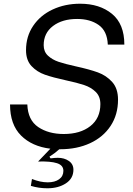

<svg xmlns="http://www.w3.org/2000/svg" viewBox="-20 -793 713 1033"><path d="M615 -257Q615 -176 575 -115.5Q535 -55 464.5 -22.5Q394 10 304 10H299Q276 31 246 50L252 59Q276 56 291 56Q326 56 350.5 73Q375 90 375 120Q375 167 334.5 193.5Q294 220 235 220Q189 220 146 207L152 170Q197 188 237 188Q275 188 298 171.5Q321 155 321 126Q321 96 286.5 85Q252 74 185 76L251 7Q152 -5 93 -64Q34 -123 34 -231H127Q130 -147 185.5 -109.5Q241 -72 323 -72Q412 -72 466 -114.5Q520 -157 520 -233Q520 -274 495 -298.5Q470 -323 432.5 -335.5Q395 -348 334 -361Q265 -376 222 -391Q179 -406 149.5 -437.5Q120 -469 120 -523Q120 -597 158.5 -654Q197 -711 263.5 -742Q330 -773 411 -773Q516 -773 582.5 -718.5Q649 -664 649 -553H560Q557 -626 511 -658.5Q465 -691 395 -691Q315 -691 265 -653Q215 -615 215 -550Q215 -515 238 -493.5Q261 -472 295 -460.5Q329 -449 388 -436Q461 -420 506.5 -403.5Q552 -387 583.5 -352Q615 -317 615 -257Z"/></svg>

Font: Open Sauce One
Style: Italic
Weight: 400
Italic angle: -10°
Designer: Alfredo Marco Pradil
Foundry: Creative Sauce Fz LLC
Version: Version 1.477